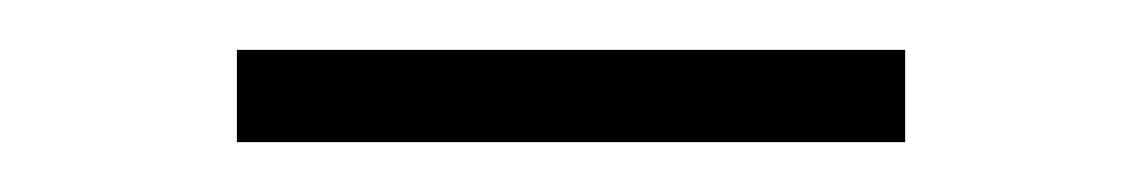

<svg xmlns="http://www.w3.org/2000/svg" viewBox="-20 -296 458 77"><path d="M75 -239V-276H343V-239Z"/></svg>

Font: Zen Kaku Gothic Antique Light
Style: Regular
Weight: 300
Designer: Yoshimichi Ohira
Foundry: Positype
Version: Version 1.001